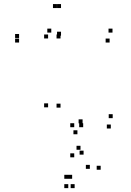

<svg xmlns="http://www.w3.org/2000/svg" viewBox="-20 -654 660 966"><path d="M222 -114V-134H202V-114ZM369.5 21.5V1.5H349.5V21.5ZM537.5 -7.5V-27.5H517.5V-7.5ZM547 -59.5V-79.5H527V-59.5ZM395.5 -33.5V-53.5H375.5V-33.5ZM284.5 -112.5V-132.5H264.5V-112.5ZM284.5 -460.5V-480.5H264.5V-460.5ZM222 -460.5V-480.5H202V-460.5ZM287 -474.5V-494.5H267V-474.5ZM287 -613.5V-633.5H267V-613.5ZM266.5 -613.5V-633.5H246.5V-613.5ZM76 -463V-483H56V-463ZM76 -440V-460H56V-440ZM531.5 -440V-460H511.5V-440ZM546 -490V-510H526V-490ZM238 -490V-510H218V-490ZM400.5 124V104H380.5V124ZM398.5 -14V-34H378.5V-14ZM353.5 -14V-34H333.5V-14ZM353.5 137.5V117.5H333.5V137.5ZM432 195.5V175.5H412V195.5ZM343 245.5V225.5H323V245.5ZM323.5 245.5V225.5H303.5V245.5ZM323.5 292.5V272.5H303.5V292.5ZM355.5 292.5V272.5H335.5V292.5ZM486.5 200V180H466.5V200ZM385 99.5V79.5H365V99.5Z"/></svg>

Font: Monaspace Argon Dots Var
Style: Regular
Weight: 400
Designer: Riley Cran and the Lettermatic Team
Version: Version 1.100 (Monaspace Argon Dots)